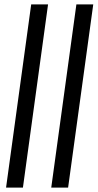

<svg xmlns="http://www.w3.org/2000/svg" viewBox="-20 -851 443 871"><path d="M7.5 0 121.5 -831H198L84 0ZM212.5 0 326.5 -831H403L289 0Z"/></svg>

Font: Merriweather 24pt SemiCondensed Light
Style: Italic
Weight: 300
Width: 4
Italic angle: -7.8°
Designer: Eben Sorkin
Foundry: Eben Sorkin
Version: Version 2.101